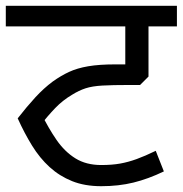

<svg xmlns="http://www.w3.org/2000/svg" viewBox="-27 -642 630 662"><path d="M322 0Q265 0 221.5 -17.5Q178 -35 144 -66Q110 -97 83.5 -140Q57 -183 34 -234Q66 -275 95 -306.5Q124 -338 155 -361Q183 -381 211 -394Q239 -407 277 -413.5Q315 -420 370 -420H405V-551H-7V-622H583V-551H485V-378L456 -349H419Q361 -349 326 -347Q291 -345 268 -337.5Q245 -330 221 -315Q189 -296 163.5 -269.5Q138 -243 107 -204L114 -253Q140 -200 168 -159.5Q196 -119 233 -96Q270 -73 322 -73Q359 -73 387 -78Q415 -83 444 -93.5Q473 -104 510 -122L538 -51Q484 -25 433 -12.5Q382 0 322 0Z"/></svg>

Font: hexugurmukhi05
Style: Book
Weight: 400
Designer: Jelle Bosma - Monotype Design Team
Foundry: Monotype Imaging Inc.
Version: Version 2.003